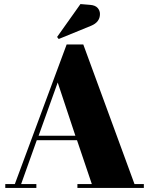

<svg xmlns="http://www.w3.org/2000/svg" viewBox="-20 -925 734 945"><path d="M432 -19 359 -235H161L84 -19H159V0H6V-19H53L308 -706H390L642 -19H688V0H361V-19ZM264 -519 170 -257H351ZM261 -743 376 -905 424 -901Q449 -899 460.5 -886Q472 -873 472 -856Q472 -816 428 -798L269 -733Z"/></svg>

Font: Abril Fatface
Style: Regular
Weight: 400
Designer: Veronika Burian, Jos Scaglione
Foundry: TypeTogether
Version: Version 1.001